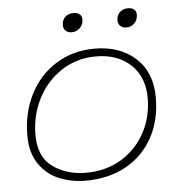

<svg xmlns="http://www.w3.org/2000/svg" viewBox="-49 -709 704 756"><g transform="rotate(-5 302.5 -331.0)"><path d="M46 -197Q46 -287 83 -359.5Q120 -432 187 -473.5Q254 -515 339 -515Q439 -515 501 -458.5Q563 -402 563 -303Q563 -213 525.5 -144.5Q488 -76 419.5 -38Q351 0 260 0Q205 0 156.5 -19.5Q108 -39 77 -83.5Q46 -128 46 -197ZM531 -303Q531 -387 479 -435.5Q427 -484 342 -484Q266 -484 205.5 -444.5Q145 -405 111.5 -339Q78 -273 78 -197Q78 -109 133 -70Q188 -31 264 -31Q342 -31 402.5 -67Q463 -103 497 -165.5Q531 -228 531 -303ZM223 -618Q223 -638 236 -650Q249 -662 269 -662Q284 -662 293 -654.5Q302 -647 302 -634Q302 -614 288.5 -600.5Q275 -587 256 -587Q241 -587 232 -595.5Q223 -604 223 -618ZM439 -618Q439 -638 452 -650Q465 -662 485 -662Q500 -662 508.5 -654.5Q517 -647 517 -634Q517 -614 504 -600.5Q491 -587 472 -587Q457 -587 448 -595.5Q439 -604 439 -618Z"/></g></svg>

Font: Mali ExtraLight
Style: Italic
Weight: 275
Italic angle: -10°
Version: Version 1.000; ttfautohint (v1.6)